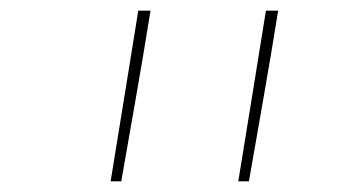

<svg xmlns="http://www.w3.org/2000/svg" viewBox="-20 -792 640 361"><path d="M188 -451Q201 -531 214 -611Q227 -691 240 -772H263Q250 -691 236 -611Q222 -531 208 -451ZM428 -451Q441 -531 454 -611Q467 -691 480 -772H503Q490 -691 476 -611Q462 -531 448 -451Z"/></svg>

Font: Iosevka Curly Slab ThEx
Style: Italic
Weight: 100
Width: 7
Italic angle: -9°
Monospace: yes
Designer: Belleve Invis
Foundry: Belleve Invis
Version: Version 11.1.0; ttfautohint (v1.8.3)